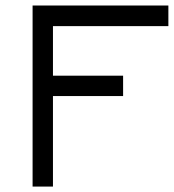

<svg xmlns="http://www.w3.org/2000/svg" viewBox="-20 -687 640 707"><path d="M175 -333.3V0H100V-666.7H600V-590.8H175V-408.3H433.3V-333.3Z"/></svg>

Font: 0xA000-Squarish
Style: Squareish
Weight: 400
Version: Version 0.1